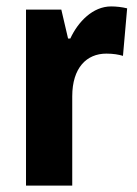

<svg xmlns="http://www.w3.org/2000/svg" viewBox="-20 -578 426 598"><path d="M326 -558C269 -558 223 -510 199 -458H192L171 -548H61V0H205V-278C205 -367 250 -411 311 -411C333 -411 350 -408 363 -404L376 -552C360 -556 342 -558 326 -558Z"/></svg>

Font: Noto Sans Bengali Condensed
Style: Bold
Weight: 700
Width: 3
Designer: Joana Ranito - Universal Thirst; Jelle Bosma - Monotype Design Team
Foundry: Universal Thirst ehf.
Version: Version 3.000